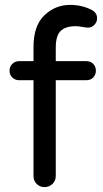

<svg xmlns="http://www.w3.org/2000/svg" viewBox="-20 -760 420 785"><path d="M290 -653Q249 -653 228.5 -634Q208 -615 208 -565V-510H333Q350 -510 361 -499Q372 -488 372 -471Q372 -454 361 -443Q350 -432 333 -432H208V-40Q208 -21 194.5 -8Q181 5 162 5Q143 5 130 -8Q117 -21 117 -40V-432H58Q42 -432 30.5 -443Q19 -454 19 -471Q19 -488 30.5 -499Q42 -510 58 -510H117V-568Q117 -655 161.5 -697.5Q206 -740 267 -740Q314 -740 354 -720Q377 -708 377 -685Q377 -670 366 -658.5Q355 -647 340 -647Q332 -647 316 -650Q300 -653 290 -653Z"/></svg>

Font: VarelaRound
Style: Regular
Weight: 400
Designer: Joe Prince, Avraham Cornfeld
Foundry: Joe Prince, Avraham Cornfeld
Version: Version 2.000;PS 002.000;hotconv 1.0.88;makeotf.lib2.5.64775